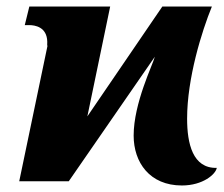

<svg xmlns="http://www.w3.org/2000/svg" viewBox="-20 -556 688 589"><path d="M538 13C603 13 642 -22 645 -41C571 -39 554 -116 554 -192C554 -316 599 -460 630 -536H478L248 -199L318 -536H70L56 -479H69C88 -479 124 -473 125 -428C125 -419 124 -412 126 -417L39 0H191L455 -382C449 -358 390 -240 390 -140C390 -58 439 13 538 13Z"/></svg>

Font: Noto Serif SemiCondensed Extra
Style: Italic
Weight: 800
Width: 4
Italic angle: -12°
Designer: Monotype Design Team
Foundry: Monotype Imaging Inc.
Version: Version 1.901